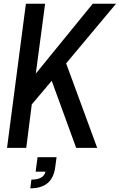

<svg xmlns="http://www.w3.org/2000/svg" viewBox="-20 -800 648 1039"><path d="M286.1 50.8 278.8 105Q264.2 219.2 144 219.2L149.9 171.9Q216.3 171.9 226.1 128.9H172.9L183.1 50.8ZM224.1 -779.8 173.8 -401.9 481.9 -779.8H607.9L337.9 -457L505.9 0H392.1L259.8 -362.8L151.9 -234.9L122.1 0H18.1L120.1 -779.8Z"/></svg>

Font: Cooper Hewitt
Style: Medium Italic
Weight: 708
Designer: Village Type and Design LLC
Foundry: Cooper Hewitt Smithsonian Design Museum
Version: 1.000